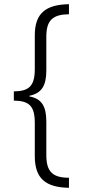

<svg xmlns="http://www.w3.org/2000/svg" viewBox="-20 -736 415 916"><path d="M309 160V112C231 112 201 83 201 4V-155C201 -228 180 -265 120 -276V-279C178 -291 201 -326 201 -400V-561C201 -641 233 -667 309 -668V-716C196 -714 146 -671 146 -567V-406C146 -322 115 -301 46 -300V-256C120 -255 146 -230 146 -149V9C146 116 198 158 309 160Z"/></svg>

Font: Noto Sans Bengali ExtraCondensed Light
Style: Regular
Weight: 300
Width: 2
Designer: Joana Ranito - Universal Thirst; Jelle Bosma - Monotype Design Team
Foundry: Universal Thirst ehf.
Version: Version 3.000